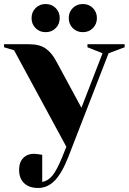

<svg xmlns="http://www.w3.org/2000/svg" viewBox="-40 -720 640 955"><path d="M55 125Q55 87 75.5 66Q96 45 130 45Q138 45 146 46.5Q154 48 157 48L170 50V185Q199 180 221 153Q243 126 270 60L290 10L30 -470L-20 -485V-500H105Q157 -500 187.5 -478.5Q218 -457 240 -415L365 -184L470 -455L395 -485V-500H580V-485L500 -455L300 60Q268 142 232 178.5Q196 215 150 215Q105 215 80 191Q55 167 55 125ZM117 -630Q117 -660 137 -680Q157 -700 187 -700Q217 -700 237 -680Q257 -660 257 -630Q257 -600 237 -580Q217 -560 187 -560Q157 -560 137 -580Q117 -600 117 -630ZM302 -630Q302 -660 322 -680Q342 -700 372 -700Q402 -700 422 -680Q442 -660 442 -630Q442 -600 422 -580Q402 -560 372 -560Q342 -560 322 -580Q302 -600 302 -630Z"/></svg>

Font: Yeseva One
Style: Regular
Weight: 400
Designer: Jovanny Lemonad
Foundry: Jovanny Lemonad
Version: Version 2.000